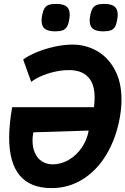

<svg xmlns="http://www.w3.org/2000/svg" viewBox="-20 -959 644 986"><path d="M604 -447Q604 -406 595.5 -356.5Q576.5 -249 527.2 -166.5Q478 -84 405 -38.5Q332 7 245 7Q27 7 27 -252.5Q27 -321 42.5 -408.5H462.5Q466 -433 466 -458Q466 -528.5 432.2 -563.8Q398.5 -599 335.5 -599Q297 -599 257.8 -589.8Q218.5 -580.5 187.2 -566.2Q156 -552 140.5 -538L99 -653Q125.5 -673 168.2 -690.8Q211 -708.5 260 -719.2Q309 -730 352.5 -730Q420 -730 477.2 -697.8Q534.5 -665.5 569.2 -601.5Q604 -537.5 604 -447ZM147 -237.5Q147 -200.5 159.8 -172.8Q172.5 -145 196 -130Q219.5 -115 251 -115Q292.5 -115 331.8 -137.2Q371 -159.5 398.8 -199.2Q426.5 -239 435.5 -288.5L151 -279.5Q147 -255.5 147 -237.5ZM193.5 -853.5Q193.5 -863.5 196 -878.5Q200.5 -903 208.2 -915.8Q216 -928.5 230 -933.8Q244 -939 269 -939Q304.5 -939 321.2 -926Q338 -913 338 -883.5Q338 -874 335.5 -858Q331.5 -834 323.5 -821.2Q315.5 -808.5 301.5 -803.2Q287.5 -798 263.5 -798Q227.5 -798 210.5 -811Q193.5 -824 193.5 -853.5ZM440.5 -853Q440.5 -862.5 443 -877.5Q447.5 -902.5 455.5 -915.5Q463.5 -928.5 477.5 -933.8Q491.5 -939 515.5 -939Q550.5 -939 567.5 -926Q584.5 -913 584.5 -883.5Q584.5 -873.5 582 -858.5Q578 -834 570.5 -821.2Q563 -808.5 548.8 -803.2Q534.5 -798 509.5 -798Q474.5 -798 457.5 -811Q440.5 -824 440.5 -853Z"/></svg>

Font: JuliaMono BoldItalic
Style: Regular
Weight: 700
Italic angle: -9°
Monospace: yes
Designer: cormullion
Foundry: corm
Version: Version 0.049; ttfautohint (v1.8.4)